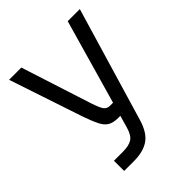

<svg xmlns="http://www.w3.org/2000/svg" viewBox="-201 -617 931 931"><g transform="rotate(-45 264.5 -151.5)"><path d="M424 -505H507L333 81Q313 149 274 175.5Q235 202 171 202H104V132H166Q206 132 228 118.5Q250 105 262 63ZM106 -505 222 -145Q236 -102 247 -86Q258 -70 279 -70H340V0H267Q233 0 213 -11.5Q193 -23 179 -51Q165 -79 148 -128L22 -505Z"/></g></svg>

Font: 42dot Sans
Style: Regular
Weight: 400
Designer: 42dot
Version: Version 1.000